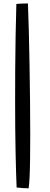

<svg xmlns="http://www.w3.org/2000/svg" viewBox="-20 -786 284 1086"><path d="M142 279Q129.5 279 108.8 277.8Q88 276.5 74 274.5Q70.5 192 68 67.8Q65.5 -56.5 65.5 -215.5Q65.5 -295.5 66 -388.8Q66.5 -482 68.2 -578.5Q70 -675 72.5 -763.5Q79 -764.5 90.2 -765Q101.5 -765.5 114.5 -766Q127.5 -766.5 138 -766.5Q141 -696.5 143.2 -605Q145.5 -513.5 147.2 -411.8Q149 -310 150 -209.2Q151 -108.5 151 -20Q151 49 150.2 108.2Q149.5 167.5 147.5 211.5Q145.5 255.5 142 279Z"/></svg>

Font: Grandstander Thin Light
Style: Regular
Weight: 300
Version: Version 1.200